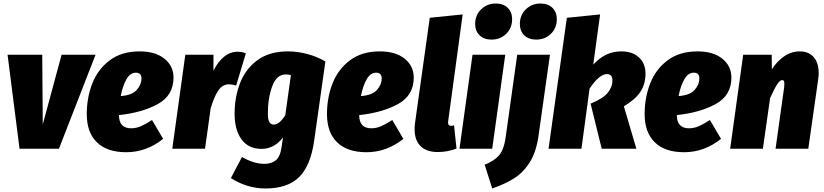

<svg xmlns="http://www.w3.org/2000/svg" viewBox="-20 -845 4680 1091"><path d="M523 -534 315 0H91L23 -534H220L223 -138L330 -534Z M966 -404Q966 -303 877 -254Q788 -205 656 -191Q656 -116 725 -116Q753 -116 780 -127.5Q807 -139 844 -163L907 -56Q812 20 697 20Q589 20 531 -36Q473 -92 473 -197Q473 -291 505 -372Q537 -453 604.5 -503Q672 -553 773 -553Q863 -553 914.5 -511.5Q966 -470 966 -404ZM784 -399Q784 -432 752 -432Q720 -432 698.5 -394.5Q677 -357 666 -299Q731 -304 757.5 -334.5Q784 -365 784 -399Z M1377 -542 1322 -359Q1299 -366 1281 -366Q1244 -366 1220 -330Q1196 -294 1177 -229L1145 0H959L1033 -534H1193V-443Q1218 -494 1253 -522.5Q1288 -551 1330 -551Q1355 -551 1377 -542Z M1829 -496 1765 -44Q1745 96 1680 161Q1615 226 1487 226Q1436 226 1385.5 210.5Q1335 195 1292 167L1355 47Q1422 86 1482 86Q1522 86 1547 66Q1572 46 1580 -9L1588 -64Q1538 1 1466 1Q1392 1 1352.5 -53Q1313 -107 1313 -199Q1313 -291 1343.5 -371.5Q1374 -452 1442 -502.5Q1510 -553 1616 -553Q1670 -553 1725 -538.5Q1780 -524 1829 -496ZM1502 -199Q1502 -164 1511 -150.5Q1520 -137 1536 -137Q1567 -137 1601 -190L1633 -418Q1620 -422 1603 -422Q1552 -422 1527 -355Q1502 -288 1502 -199Z M2331 -404Q2331 -303 2242 -254Q2153 -205 2021 -191Q2021 -116 2090 -116Q2118 -116 2145 -127.5Q2172 -139 2209 -163L2272 -56Q2177 20 2062 20Q1954 20 1896 -36Q1838 -92 1838 -197Q1838 -291 1870 -372Q1902 -453 1969.5 -503Q2037 -553 2138 -553Q2228 -553 2279.5 -511.5Q2331 -470 2331 -404ZM2149 -399Q2149 -432 2117 -432Q2085 -432 2063.5 -394.5Q2042 -357 2031 -299Q2096 -304 2122.5 -334.5Q2149 -365 2149 -399Z M2527 -159Q2526 -155 2526 -148Q2526 -130 2543 -130Q2551 -130 2560 -133L2574 -1Q2553 8 2524.5 13.5Q2496 19 2468 19Q2404 19 2370 -14.5Q2336 -48 2336 -109Q2336 -132 2338 -144L2422 -744L2609 -763Z M2851 -534 2777 0H2591L2665 -534ZM2680 -709Q2680 -759 2714 -792Q2748 -825 2797 -825Q2840 -825 2865 -800.5Q2890 -776 2890 -736Q2890 -686 2856.5 -653Q2823 -620 2773 -620Q2730 -620 2705 -644.5Q2680 -669 2680 -709Z M2734 91Q2790 69 2817 36Q2844 3 2853 -63L2919 -534H3105L3040 -73Q3027 19 2990 77.5Q2953 136 2901 168.5Q2849 201 2777 226ZM2934 -709Q2934 -759 2968 -792Q3002 -825 3051 -825Q3094 -825 3119 -800.5Q3144 -776 3144 -736Q3144 -686 3110.5 -653Q3077 -620 3027 -620Q2984 -620 2959 -644.5Q2934 -669 2934 -709Z M3351 -478Q3387 -517 3426 -535Q3465 -553 3511 -553Q3574 -553 3611 -518.5Q3648 -484 3648 -427Q3648 -366 3618 -322Q3588 -278 3525 -241L3596 0H3399L3336 -256Q3406 -285 3433 -317.5Q3460 -350 3460 -389Q3460 -406 3452 -415Q3444 -424 3429 -424Q3385 -424 3330 -341L3284 0H3097L3201 -744L3390 -763Z M4136 -404Q4136 -303 4047 -254Q3958 -205 3826 -191Q3826 -116 3895 -116Q3923 -116 3950 -127.5Q3977 -139 4014 -163L4077 -56Q3982 20 3867 20Q3759 20 3701 -36Q3643 -92 3643 -197Q3643 -291 3675 -372Q3707 -453 3774.5 -503Q3842 -553 3943 -553Q4033 -553 4084.5 -511.5Q4136 -470 4136 -404ZM3954 -399Q3954 -432 3922 -432Q3890 -432 3868.5 -394.5Q3847 -357 3836 -299Q3901 -304 3927.5 -334.5Q3954 -365 3954 -399Z M4632 -430Q4632 -413 4629 -393L4573 0H4387L4436 -351Q4437 -358 4437 -369Q4437 -381 4434 -385.5Q4431 -390 4425 -390Q4412 -390 4396.5 -366.5Q4381 -343 4356 -288L4315 0H4129L4203 -534H4365L4366 -451Q4395 -497 4436 -525Q4477 -553 4524 -553Q4575 -553 4603.5 -520.5Q4632 -488 4632 -430Z"/></svg>

Font: Fira Sans Condensed Black
Style: Italic
Weight: 900
Width: 3
Italic angle: -8°
Designer: Carrois Corporate & Edenspiekermann AG
Foundry: Carrois Corporate GbR & Edenspiekermann AG
Version: Version 4.203